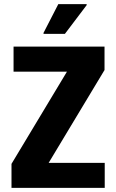

<svg xmlns="http://www.w3.org/2000/svg" viewBox="-20 -915 567 935"><path d="M36 0V-117L306 -566H46V-688H489V-574L217 -122H490V0ZM192 -750V-755L264 -895H402V-890L296 -750Z"/></svg>

Font: Saira SemiCondensed
Style: Bold
Weight: 700
Width: 4
Designer: Hector Gatti with collaboration of the Omnibus-Type team
Foundry: Omnibus-Type
Version: Version 1.101